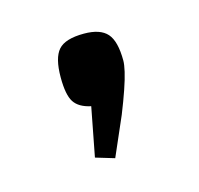

<svg xmlns="http://www.w3.org/2000/svg" viewBox="-46 -380 307 296"><g transform="rotate(-15 107.0 -232.0)"><path d="M106 -133 76 -142 91 -220Q72 -224 64.5 -235.5Q57 -247 57 -275Q57 -306 68 -318.5Q79 -331 109 -331Q135 -331 146 -318.5Q157 -306 157 -275Q157 -269 154.5 -258Q152 -247 146.5 -231Q141 -215 133 -195Z"/></g></svg>

Font: Changa ExtraLight
Style: Regular
Weight: 250
Designer: Eduardo Rodriguez Tunni
Foundry: Eduardo Rodriguez Tunni
Version: Version 3.002; ttfautohint (v1.8.2)